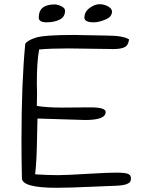

<svg xmlns="http://www.w3.org/2000/svg" viewBox="-20 -884 670 912"><path d="M304 -654Q222 -654 166 -649Q155 -593 155 -488L156 -443Q156 -414 155 -381Q201 -373 275 -373L410 -374Q482 -374 482 -352Q482 -314 385 -314L158 -321Q157 -297 155.5 -207.5Q154 -118 147 -56Q211 -52 254 -52Q297 -52 409 -59Q491 -64 531.5 -64Q572 -64 587 -58.5Q602 -53 602 -37.5Q602 -22 594 -16Q589 -13 584 -10.5Q579 -8 571.5 -6.5Q564 -5 558.5 -4Q553 -3 543.5 -2.5Q534 -2 528.5 -1.5Q523 -1 513.5 -1Q504 -1 404 3.5Q304 8 249 8Q84 8 84 -38Q82 -131 82 -215Q82 -492 100 -676Q110 -692 149.5 -705Q189 -718 333 -718L487 -715Q564 -715 593 -697Q590 -669 572 -660Q554 -651 520 -651ZM240 -863Q253 -863 271 -854.5Q289 -846 289 -833Q289 -804 263.5 -791Q238 -778 201 -778Q164 -778 164 -801Q164 -863 240 -863ZM512 -829Q512 -804 480.5 -791Q449 -778 426 -778Q381 -778 381 -800Q381 -828 405.5 -846Q430 -864 452.5 -864Q475 -864 493.5 -853.5Q512 -843 512 -829Z"/></svg>

Font: Handlee
Style: Regular
Weight: 400
Designer: Joe Prince
Foundry: Joe Prince
Version: Version 1.001